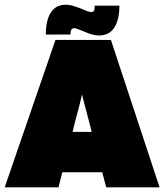

<svg xmlns="http://www.w3.org/2000/svg" viewBox="-30 -797 699 817"><path d="M219 0H-10L206 -627H442L649 0H422L405 -64H235ZM291 -285Q287 -269 285.5 -263Q284 -257 283 -252L279 -236H360L356 -252Q355 -257 353 -264.5Q351 -272 346 -291Q336 -329 330 -351.5Q324 -374 319 -395Q314 -373 308 -349Q302 -325 291 -285ZM373 -773H478Q478 -712 456 -679Q434 -646 391 -646Q378 -646 362.5 -650Q347 -654 320 -666Q303 -673 296 -675Q289 -677 285 -677Q277 -677 273.5 -670.5Q270 -664 270 -650H165Q165 -711 186.5 -744Q208 -777 250 -777Q263 -777 278 -773Q293 -769 321 -758Q339 -750 346 -748Q353 -746 358 -746Q366 -746 369.5 -751Q373 -756 373 -773Z"/></svg>

Font: Blinker Black
Style: Regular
Weight: 900
Designer: Juergen Huber
Foundry: supertype
Version: Version 1.017;hotconv 1.0.117;makeotfexe 2.5.65602